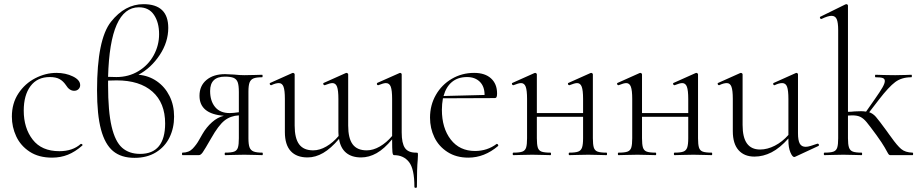

<svg xmlns="http://www.w3.org/2000/svg" viewBox="-20 -745 4409 922"><path d="M37 -185Q37 -249 68.5 -296.5Q100 -344 149.5 -369.5Q199 -395 251 -395Q295 -395 330 -378Q365 -361 365 -336Q365 -325 357 -317Q349 -309 336 -309Q313 -309 296 -337Q283 -356 265.5 -365.5Q248 -375 219 -375Q159 -375 126.5 -331.5Q94 -288 94 -214Q94 -130 137 -74.5Q180 -19 265 -19Q329 -19 368 -54H370Q373 -54 375.5 -51Q378 -48 375 -46Q341 -16 306 -2Q271 12 230 12Q166 12 122.5 -16.5Q79 -45 58 -90Q37 -135 37 -185Z M816 -185Q816 -130 794 -85Q772 -40 729 -13.5Q686 13 626 13Q562 13 523 -19.5Q484 -52 465 -123Q446 -194 446 -311Q446 -556 513 -640.5Q580 -725 669 -725Q788 -725 788 -611Q788 -543 747 -481Q706 -419 645 -386Q694 -382 733 -355Q772 -328 794 -284Q816 -240 816 -185ZM499 -376Q512 -375 539 -375Q598 -375 645 -403.5Q692 -432 718 -479.5Q744 -527 744 -581Q744 -637 719.5 -673.5Q695 -710 647 -710Q508 -710 499 -376ZM773 -152Q773 -251 712 -305Q651 -359 540 -359Q513 -359 499 -358V-336Q499 -210 516 -137.5Q533 -65 566.5 -35.5Q600 -6 653 -6Q713 -6 743 -43Q773 -80 773 -152Z M1240 0Q1217 0 1204 -1L1153 -2L1100 -1Q1086 0 1061 0Q1059 0 1059 -6Q1059 -12 1061 -12Q1091 -12 1104.5 -17Q1118 -22 1122.5 -36.5Q1127 -51 1127 -81V-191Q1087 -189 1058 -166Q1029 -143 994 -81Q963 -27 953.5 -13.5Q944 0 935 0H856Q854 0 854 -6Q854 -12 856 -12Q887 -12 905.5 -31.5Q924 -51 936 -73Q948 -95 952 -101Q971 -134 998 -158Q1025 -182 1055 -189Q938 -198 938 -285Q938 -333 971.5 -361Q1005 -389 1061 -389Q1072 -389 1104 -387Q1131 -384 1153 -384L1203 -385Q1216 -386 1239 -386Q1241 -386 1241 -380Q1241 -374 1239 -374Q1211 -374 1197.5 -368.5Q1184 -363 1178.5 -349Q1173 -335 1173 -305V-81Q1173 -51 1178.5 -37Q1184 -23 1198 -17.5Q1212 -12 1240 -12Q1242 -12 1242 -6Q1242 0 1240 0ZM1083 -202Q1099 -202 1127 -206V-303Q1127 -335 1121.5 -350Q1116 -365 1102 -371Q1088 -377 1060 -377Q989 -377 989 -308Q989 -260 1013 -231Q1037 -202 1083 -202Z M1987 0Q1987 13 1986 22Q1982 62 1982 152Q1982 157 1976 157Q1970 157 1970 152Q1970 66 1944 33Q1918 0 1872 0Q1866 0 1864.5 -15Q1863 -30 1863 -75V-76Q1825 -30 1788.5 -9.5Q1752 11 1714 11Q1669 11 1642 -11.5Q1615 -34 1608 -78Q1569 -32 1532 -10.5Q1495 11 1457 11Q1404 11 1376 -19.5Q1348 -50 1348 -111V-270Q1348 -311 1341.5 -328.5Q1335 -346 1319 -346Q1304 -346 1283 -336H1281Q1277 -336 1275.5 -341Q1274 -346 1278 -347L1383 -394L1387 -395Q1389 -395 1392 -393Q1395 -391 1395 -388V-142Q1395 -81 1416.5 -52Q1438 -23 1484 -23Q1515 -23 1547 -41.5Q1579 -60 1606 -92Q1605 -98 1605 -111V-270Q1605 -311 1598.5 -328.5Q1592 -346 1576 -346Q1565 -346 1540 -336H1538Q1534 -336 1532.5 -341Q1531 -346 1535 -347L1640 -394L1644 -395Q1646 -395 1649 -393Q1652 -391 1652 -388V-142Q1652 -81 1673.5 -52Q1695 -23 1741 -23Q1772 -23 1804 -41.5Q1836 -60 1863 -92V-270Q1863 -311 1856.5 -328.5Q1850 -346 1833 -346Q1822 -346 1797 -336H1795Q1791 -336 1790 -340.5Q1789 -345 1792 -347L1898 -394L1901 -395Q1904 -395 1906.5 -393Q1909 -391 1909 -388V-109Q1909 -57 1924.5 -34.5Q1940 -12 1977 -12Q1985 -12 1986 -10.5Q1987 -9 1987 0Z M2366 -54Q2369 -54 2371.5 -50.5Q2374 -47 2372 -44Q2306 12 2229 12Q2171 12 2129 -15Q2087 -42 2066 -85.5Q2045 -129 2045 -180Q2045 -240 2073 -289Q2101 -338 2149.5 -366.5Q2198 -395 2257 -395Q2309 -395 2338 -368.5Q2367 -342 2367 -296Q2367 -284 2364.5 -279Q2362 -274 2355 -274L2107 -273Q2102 -245 2102 -218Q2102 -130 2144.5 -75Q2187 -20 2261 -20Q2320 -20 2365 -54ZM2110 -284 2307 -289Q2307 -330 2284 -352.5Q2261 -375 2223 -375Q2179 -375 2150.5 -351.5Q2122 -328 2110 -284Z M2893 0Q2868 0 2854 -1L2805 -2L2752 -1Q2738 0 2714 0Q2711 0 2711 -6Q2711 -12 2714 -12Q2743 -12 2756.5 -17Q2770 -22 2775 -36.5Q2780 -51 2780 -81V-184H2558V-81Q2558 -51 2562.5 -36.5Q2567 -22 2580.5 -17Q2594 -12 2624 -12Q2626 -12 2626 -6Q2626 0 2624 0Q2599 0 2585 -1L2536 -2L2484 -1Q2470 0 2445 0Q2442 0 2442 -6Q2442 -12 2445 -12Q2475 -12 2488.5 -17Q2502 -22 2506.5 -36.5Q2511 -51 2511 -81V-270Q2511 -311 2504.5 -328.5Q2498 -346 2482 -346Q2471 -346 2446 -336H2444Q2440 -336 2438.5 -341Q2437 -346 2441 -347L2546 -394L2550 -395Q2552 -395 2555 -393Q2558 -391 2558 -388V-202H2780V-270Q2780 -311 2773.5 -328.5Q2767 -346 2751 -346Q2740 -346 2715 -336H2713Q2709 -336 2707.5 -341Q2706 -346 2710 -347L2815 -394L2819 -395Q2821 -395 2824 -393Q2827 -391 2827 -388V-81Q2827 -51 2831.5 -36.5Q2836 -22 2849.5 -17Q2863 -12 2893 -12Q2895 -12 2895 -6Q2895 0 2893 0Z M3398 0Q3373 0 3359 -1L3310 -2L3257 -1Q3243 0 3219 0Q3216 0 3216 -6Q3216 -12 3219 -12Q3248 -12 3261.5 -17Q3275 -22 3280 -36.5Q3285 -51 3285 -81V-184H3063V-81Q3063 -51 3067.5 -36.5Q3072 -22 3085.5 -17Q3099 -12 3129 -12Q3131 -12 3131 -6Q3131 0 3129 0Q3104 0 3090 -1L3041 -2L2989 -1Q2975 0 2950 0Q2947 0 2947 -6Q2947 -12 2950 -12Q2980 -12 2993.5 -17Q3007 -22 3011.5 -36.5Q3016 -51 3016 -81V-270Q3016 -311 3009.5 -328.5Q3003 -346 2987 -346Q2976 -346 2951 -336H2949Q2945 -336 2943.5 -341Q2942 -346 2946 -347L3051 -394L3055 -395Q3057 -395 3060 -393Q3063 -391 3063 -388V-202H3285V-270Q3285 -311 3278.5 -328.5Q3272 -346 3256 -346Q3245 -346 3220 -336H3218Q3214 -336 3212.5 -341Q3211 -346 3215 -347L3320 -394L3324 -395Q3326 -395 3329 -393Q3332 -391 3332 -388V-81Q3332 -51 3336.5 -36.5Q3341 -22 3354.5 -17Q3368 -12 3398 -12Q3400 -12 3400 -6Q3400 0 3398 0Z M3907 -55Q3911 -55 3912.5 -50.5Q3914 -46 3910 -44L3798 8L3794 9Q3785 9 3775.5 -13.5Q3766 -36 3766 -71V-80Q3725 -34 3685 -13.5Q3645 7 3603 7Q3554 7 3526.5 -24Q3499 -55 3499 -115V-270Q3499 -311 3492.5 -328.5Q3486 -346 3470 -346Q3455 -346 3434 -336H3432Q3428 -336 3426.5 -341Q3425 -346 3429 -347L3534 -394L3538 -395Q3540 -395 3543 -393Q3546 -391 3546 -388V-145Q3546 -85 3567 -56Q3588 -27 3630 -27Q3665 -27 3701 -45.5Q3737 -64 3766 -97V-270Q3766 -311 3759.5 -328.5Q3753 -346 3736 -346Q3721 -346 3700 -336H3698Q3694 -336 3693 -341Q3692 -346 3696 -347L3801 -394L3804 -395Q3807 -395 3809.5 -393Q3812 -391 3812 -388V-105Q3812 -71 3820.5 -55.5Q3829 -40 3849 -40Q3859 -40 3873.5 -44.5Q3888 -49 3905 -55Z M4362 0H4255Q4249 0 4244 -9Q4239 -18 4228 -37.5Q4217 -57 4189 -96Q4156 -141 4141.5 -158.5Q4127 -176 4112 -183.5Q4097 -191 4073 -191L4052 -190V-81Q4052 -51 4057 -36.5Q4062 -22 4075.5 -17Q4089 -12 4118 -12Q4120 -12 4120 -6Q4120 0 4118 0Q4093 0 4079 -1L4030 -2L3978 -1Q3964 0 3939 0Q3936 0 3936 -6Q3936 -12 3939 -12Q3969 -12 3982.5 -17Q3996 -22 4000.5 -36.5Q4005 -51 4005 -81V-600Q4005 -637 3998 -653Q3991 -669 3973 -669Q3956 -669 3925 -654H3923Q3919 -654 3917.5 -659Q3916 -664 3920 -665L4040 -724L4045 -725Q4047 -725 4049.5 -723Q4052 -721 4052 -718V-208Q4066 -208 4084 -210L4115 -211Q4125 -211 4139 -209L4181 -269Q4207 -306 4218 -325.5Q4229 -345 4229 -356Q4229 -367 4218.5 -370.5Q4208 -374 4184 -374Q4182 -374 4182 -380Q4182 -386 4184 -386Q4207 -386 4218 -385Q4227 -385 4241 -384.5Q4255 -384 4279 -384L4329 -385Q4339 -386 4356 -386Q4359 -386 4359 -380Q4359 -374 4356 -374Q4310 -374 4279 -351Q4248 -328 4201 -267L4154 -206Q4172 -200 4186 -184Q4200 -168 4238 -116Q4244 -108 4249 -100.5Q4254 -93 4259 -87Q4288 -46 4307.5 -29.5Q4327 -13 4362 -12Q4365 -12 4365 -6Q4365 0 4362 0Z"/></svg>

Font: Cormorant Infant Light
Style: Regular
Weight: 300
Designer: Christian Thalmann (Catharsis Fonts)
Version: Version 3.000